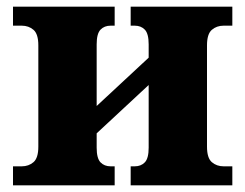

<svg xmlns="http://www.w3.org/2000/svg" viewBox="-20 -556 736 576"><path d="M19 0V-57H45Q66 -57 80.5 -69.5Q95 -82 95 -116V-420Q95 -454 80.5 -466.5Q66 -479 45 -479H19V-536H324V-479H312Q293 -479 281.5 -467Q270 -455 270 -423V-238L426 -383V-423Q426 -455 414.5 -467Q403 -479 384 -479H372V-536H677V-479H651Q630 -479 615.5 -466.5Q601 -454 601 -420V-116Q601 -82 615.5 -69.5Q630 -57 651 -57H677V0H372V-57H384Q403 -57 414.5 -69Q426 -81 426 -113V-301L270 -156V-113Q270 -81 281.5 -69Q293 -57 312 -57H324V0Z"/></svg>

Font: Noto Serif ExtraBold
Style: Regular
Weight: 800
Designer: Monotype Design Team
Foundry: Monotype Imaging Inc.
Version: Version 2.014